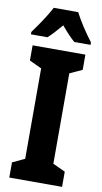

<svg xmlns="http://www.w3.org/2000/svg" viewBox="-101 -976 542 1021"><g transform="rotate(10 169.5 -465.0)"><path d="M312 0H27V-82L93 -113V-601L27 -632V-714H312V-632L245 -601V-113L312 -82ZM235 -930Q252 -897 276.5 -859Q301 -821 330 -783V-770H242Q226 -784 208 -803Q190 -822 169 -847Q148 -822 129.5 -802Q111 -782 97 -770H8V-783Q22 -802 41 -829.5Q60 -857 77 -884.5Q94 -912 103 -930Z"/></g></svg>

Font: Noto Sans Lao ExtraCondensed ExtraBold
Style: Regular
Weight: 800
Width: 2
Designer: Monotype Design Team
Foundry: Monotype Imaging Inc.
Version: Version 2.003; ttfautohint (v1.8.4.7-5d5b)